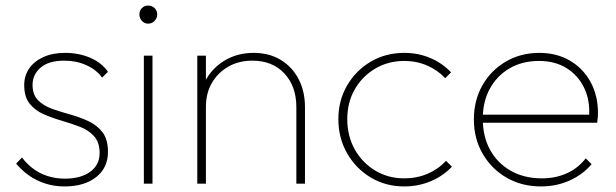

<svg xmlns="http://www.w3.org/2000/svg" viewBox="-20 -660 2215 690"><path d="M212 10Q175 10 142.5 -0.5Q110 -11 84 -29.5Q58 -48 38 -72L59 -94Q89 -55 128 -36.5Q167 -18 213 -18Q270 -18 304 -42.5Q338 -67 338 -110Q338 -148 318.5 -170Q299 -192 268 -204Q237 -216 202.5 -226Q168 -236 137 -249.5Q106 -263 86.5 -287.5Q67 -312 67 -354Q67 -388 85 -414Q103 -440 136 -455Q169 -470 214 -470Q263 -470 304 -452.5Q345 -435 368 -402L347 -381Q327 -409 291 -425.5Q255 -442 211 -442Q155 -442 126 -417Q97 -392 97 -355Q97 -320 116.5 -300Q136 -280 167 -269Q198 -258 232.5 -248.5Q267 -239 298 -224.5Q329 -210 348.5 -184.5Q368 -159 368 -114Q368 -57 325.5 -23.5Q283 10 212 10Z M497 0V-460H528V0ZM512 -575Q499 -575 490 -585Q481 -595 481 -608Q481 -622 490 -631Q499 -640 512 -640Q526 -640 535.5 -631Q545 -622 545 -608Q545 -595 535.5 -585Q526 -575 512 -575Z M1045 0V-275Q1045 -350 1002 -396Q959 -442 887 -442Q838 -442 800.5 -420.5Q763 -399 741.5 -362Q720 -325 720 -276L699 -288Q699 -340 724.5 -381Q750 -422 793.5 -446Q837 -470 892 -470Q947 -470 988.5 -445Q1030 -420 1053 -376Q1076 -332 1076 -275V0ZM689 0V-460H720V0Z M1433 10Q1366 10 1312.5 -22Q1259 -54 1227.5 -109Q1196 -164 1196 -232Q1196 -299 1227.5 -353Q1259 -407 1312.5 -438.5Q1366 -470 1433 -470Q1483 -470 1526.5 -451.5Q1570 -433 1601 -400L1580 -379Q1553 -408 1515 -424.5Q1477 -441 1433 -441Q1375 -441 1328.5 -413.5Q1282 -386 1255 -339Q1228 -292 1228 -232Q1228 -171 1255 -123Q1282 -75 1328.5 -47Q1375 -19 1433 -19Q1478 -19 1516.5 -35.5Q1555 -52 1583 -82L1604 -61Q1572 -27 1527.5 -8.5Q1483 10 1433 10Z M1924 10Q1855 10 1800.5 -21.5Q1746 -53 1714.5 -107.5Q1683 -162 1683 -231Q1683 -299 1713.5 -353Q1744 -407 1797.5 -438.5Q1851 -470 1918 -470Q1980 -470 2027.5 -442.5Q2075 -415 2102 -366Q2129 -317 2129 -253Q2129 -249 2128.5 -240.5Q2128 -232 2126 -219H1705V-248H2106L2097 -241Q2101 -300 2079 -345Q2057 -390 2015.5 -415.5Q1974 -441 1917 -441Q1857 -441 1811.5 -414.5Q1766 -388 1740.5 -341.5Q1715 -295 1715 -233Q1715 -169 1741.5 -121Q1768 -73 1816 -46Q1864 -19 1928 -19Q1976 -19 2016.5 -37Q2057 -55 2085 -91L2106 -70Q2075 -33 2027.5 -11.5Q1980 10 1924 10Z"/></svg>

Font: Marine Company Thin
Style: Regular
Weight: 100
Designer: Rodrigo Fuenzalida
Foundry: fragTYPE
Version: Version 1.000